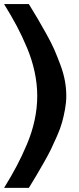

<svg xmlns="http://www.w3.org/2000/svg" viewBox="-20 -790 385 939"><path d="M304.2 -320.8Q304.2 -289.6 297.9 -254.9Q291.5 -220.2 283.4 -191.2Q275.4 -162.1 258.5 -123.8Q241.7 -85.4 229.7 -60.8Q217.8 -36.1 194.3 5.4Q170.9 46.9 158.9 66.4Q147 85.9 121.1 128.9H0Q36.6 69.3 62 21.2Q87.4 -26.9 112.1 -85.2Q136.7 -143.6 149.4 -202.9Q162.1 -262.2 162.1 -320.8Q162.1 -378.9 149.4 -438.2Q136.7 -497.6 112.3 -555.9Q87.9 -614.3 62 -662.8Q36.1 -711.4 0 -770H121.1Q150.9 -721.2 165.3 -696.8Q179.7 -672.4 205.8 -625.7Q231.9 -579.1 245.6 -547.4Q259.3 -515.6 274.9 -474.1Q290.5 -432.6 297.4 -394.8Q304.2 -356.9 304.2 -320.8Z"/></svg>

Font: Aurulent Sans
Style: Bold
Weight: 700
Version: Version 2007.05.04